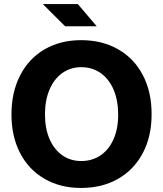

<svg xmlns="http://www.w3.org/2000/svg" viewBox="-20 -908 798 940"><path d="M189.5 -888.2H360.8L453.6 -779.3H298.8ZM36.1 -347.7Q36.1 -456.1 78.4 -538.6Q120.6 -621.1 198 -666.3Q275.4 -711.4 377 -711.4Q480.5 -711.4 559.1 -666.3Q637.7 -621.1 680.2 -538.6Q722.7 -456.1 722.2 -347.7Q722.2 -240.2 679.2 -158.7Q636.2 -77.1 558.1 -32.5Q480 12.2 377 12.2Q275.4 12.2 198 -32.5Q120.6 -77.1 78.4 -158.7Q36.1 -240.2 36.1 -347.7ZM558.6 -346.2Q558.6 -415.5 536.4 -468.3Q514.2 -521 473.1 -550Q432.1 -579.1 377.9 -579.1Q325.2 -579.1 284.9 -550.3Q244.6 -521.5 222.4 -469.2Q200.2 -417 200.2 -347.7Q200.2 -279.3 222.4 -227.8Q244.6 -176.3 284.9 -147.9Q325.2 -119.6 377.9 -119.6Q431.6 -119.6 472.7 -147.7Q513.7 -175.8 536.1 -227.1Q558.6 -278.3 558.6 -346.2Z"/></svg>

Font: Selawik
Style: Bold
Weight: 700
Designer: Aaron Bell
Foundry: Microsoft Corporation
Version: Version 1.01